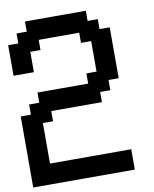

<svg xmlns="http://www.w3.org/2000/svg" viewBox="-92 -911 787 980"><g transform="rotate(-10 302.0 -421.0)"><path d="M262.7 0H0V-184.6V-368.2H26.4H52.7V-394.5V-420.9H79.1H105.5V-447.3V-473.6H237.3H368.2V-500V-526.4H394.5H420.9V-605.5V-684.6H394.5H368.2V-710.9V-737.3H262.7H158.2V-710.9V-684.6H131.8H105.5V-631.8V-579.1H52.7H0V-658.2V-737.3H26.4H52.7V-762.7V-789.1H79.1H105.5V-815.4V-841.8H262.7H420.9V-815.4V-789.1H447.3H473.6V-762.7V-737.3H500H526.4V-605.5V-473.6H500H473.6V-447.3V-420.9H447.3H420.9V-394.5V-368.2H289.1H158.2V-341.8V-315.4H131.8H105.5V-210.9V-105.5H315.4H526.4V-52.7V0Z"/></g></svg>

Font: VCR Jazz Mono
Style: Regular
Weight: 400
Version: Version 3.1